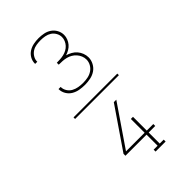

<svg xmlns="http://www.w3.org/2000/svg" viewBox="-301 -944 1203 1203"><g transform="rotate(-45 300.0 -342.5)"><path d="M494 -333H106V-347H494ZM302 -440Q278 -440 254.5 -444Q231 -448 210.5 -460Q190 -472 177.5 -493Q165 -514 165 -538V-539H184V-538Q184 -518 195 -500.5Q206 -483 223.5 -473.5Q241 -464 261 -460.5Q281 -457 301 -457Q322 -457 343 -461Q364 -465 381.5 -476.5Q399 -488 409.5 -506.5Q420 -525 420 -546Q420 -563 413.5 -578.5Q407 -594 396 -606.5Q385 -619 370.5 -627.5Q356 -636 340 -640Q324 -644 307.5 -645Q291 -646 274 -646V-663Q289 -663 304.5 -664Q320 -665 335 -668.5Q350 -672 364 -679.5Q378 -687 388.5 -698.5Q399 -710 405 -724.5Q411 -739 411 -754Q411 -773 401 -790.5Q391 -808 375 -818Q359 -828 340 -831.5Q321 -835 302 -835Q283 -835 264 -832Q245 -829 229 -819Q213 -809 202.5 -792Q192 -775 192 -757V-754H173V-757Q173 -780 184.5 -800Q196 -820 215 -832Q234 -844 256.5 -848.5Q279 -853 302 -853Q324 -853 347 -848.5Q370 -844 389 -831Q408 -818 419 -797.5Q430 -777 430 -754Q430 -737 423.5 -720.5Q417 -704 406 -691Q395 -678 379.5 -669Q364 -660 348 -655Q366 -650 383 -640.5Q400 -631 412.5 -616.5Q425 -602 432 -583.5Q439 -565 439 -546Q439 -522 427 -499.5Q415 -477 395 -463.5Q375 -450 350.5 -445Q326 -440 302 -440ZM318 168V151H353V53H166V36L352 -236H374L188 36H353V-86H372V36H430V53H372V151H407V168Z"/></g></svg>

Font: Iosevka Etoile Thin
Style: Regular
Weight: 100
Designer: Belleve Invis
Foundry: Belleve Invis
Version: Version 22.1.2; ttfautohint (v1.8.4)